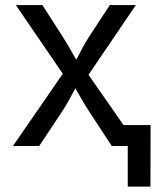

<svg xmlns="http://www.w3.org/2000/svg" viewBox="-20 -562 602 739"><path d="M29.8 0 245.1 -312 244.6 -244.6 41 -542.5H143.1L210.9 -437Q236.8 -397.5 256.3 -362.3Q275.9 -327.1 296.4 -294.4H251Q272 -327.1 289.6 -362.3Q307.1 -397.5 333.5 -437L402.8 -542.5H502.9L298.3 -241.2V-306.2L511.7 0H410.2L330.1 -122.1Q304.7 -160.6 285.9 -194.6Q267.1 -228.5 247.1 -259.8H292.5Q272.5 -228.5 255.1 -194.6Q237.8 -160.6 211.9 -122.1L130.9 0ZM471.7 156.2V0H435.1V-80.6H559.6L559.1 156.2Z"/></svg>

Font: Inter 16pt
Style: Regular
Weight: 400
Version: Version 4.001;git-66647c0bb